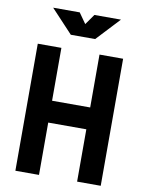

<svg xmlns="http://www.w3.org/2000/svg" viewBox="-97 -965 779 1032"><g transform="rotate(10 293.0 -449.0)"><path d="M397 0V-693.4H525.9V0ZM60.1 0V-693.4H189V0ZM80.6 -285.6V-404.8H507.8V-285.6ZM226.6 -771.5 107.9 -898.4H252.9L297.9 -834.5H288.1L333 -898.4H478L359.4 -771.5Z"/></g></svg>

Font: Cascadia Code
Style: Regular
Weight: 400
Monospace: yes
Designer: Aaron Bell
Foundry: Saja Typeworks
Version: Version 2106.017